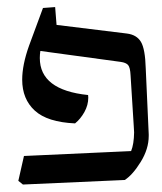

<svg xmlns="http://www.w3.org/2000/svg" viewBox="-20 -505 448 532"><path d="M60.5 -378.4 99.1 -482.9 132.8 -485.4 136.7 -436 331.5 -412.1Q358.9 -408.7 370.6 -388.9Q382.3 -369.1 383.8 -315.9L392.1 -132.8V-128.4Q392.1 -92.3 369.9 -56.4Q347.7 -20.5 325.7 -6.3L43.5 6.3L30.8 -3.9L46.4 -72.8L343.3 -86.4Q351.1 -105.5 351.6 -138.2Q351.6 -144 350.6 -155.8L341.8 -295.9Q340.8 -317.9 335 -324.7Q329.1 -331.5 314.5 -333.5L91.8 -363.8Q90.3 -354.5 90.3 -344.2Q90.3 -255.4 224.1 -241.7Q224.6 -239.3 224.6 -234.4Q224.6 -213.9 213.9 -194.6Q203.1 -175.3 188 -163.1Q111.3 -166.5 76.4 -198.5Q41.5 -230.5 41.5 -284.2Q41.5 -325.2 60.5 -378.4Z"/></svg>

Font: Neuton
Style: Regular
Weight: 400
Designer: Brian M Zick
Version: Version 1.3